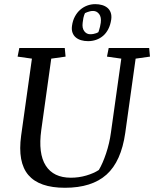

<svg xmlns="http://www.w3.org/2000/svg" viewBox="-20 -891 740 922"><path d="M294.9 -619.1 226.1 -609.4 178.2 -266.6Q162.6 -153.8 199.7 -95.7Q236.8 -37.6 320.3 -37.6Q358.4 -37.6 394.3 -48.1Q430.2 -58.6 454.6 -74.7Q473.1 -105.5 489.5 -154.5Q505.9 -203.6 512.7 -254.4L562.5 -609.4L493.7 -619.1L502 -660.6H696.3L700.2 -619.1L631.3 -609.4L581.5 -252.9Q562 -115.7 491.5 -52.5Q420.9 10.7 292 10.7Q168.5 10.7 116.2 -50.5Q64 -111.8 81.5 -239.7L133.3 -609.4L64.5 -619.1L72.8 -660.6H291ZM325.7 -766.6Q329.1 -792 339.6 -811.5Q350.1 -831.1 365.2 -844.2Q380.4 -857.4 398.9 -864.3Q417.5 -871.1 437.5 -871.1Q455.1 -871.1 470.2 -866.7Q485.4 -862.3 496.1 -853.3Q506.8 -844.2 511.7 -830.3Q516.6 -816.4 514.2 -797.9Q510.3 -771 500 -751.2Q489.7 -731.4 474.9 -718.8Q460 -706.1 441.4 -699.7Q422.9 -693.4 402.8 -693.4Q384.8 -693.4 369.4 -698Q354 -702.6 343.5 -711.7Q333 -720.7 328.1 -734.4Q323.2 -748 325.7 -766.6ZM377 -782.2Q373.5 -756.3 384.5 -741.5Q395.5 -726.6 413.1 -726.6Q421.4 -726.6 428.7 -728Q436 -729.5 441.4 -731.4Q447.3 -733.4 452.6 -736.8Q454.6 -742.2 456.5 -749Q458.5 -754.9 460.4 -763.2Q462.4 -771.5 463.9 -782.2Q467.3 -808.6 456.1 -823.5Q444.8 -838.4 427.2 -838.4Q418.9 -838.4 412.1 -836.7Q405.3 -835 399.9 -833Q393.6 -831.1 388.2 -828.1Q386.2 -824.7 384.3 -818.8Q382.3 -813.5 380.4 -804.9Q378.4 -796.4 377 -782.2Z"/></svg>

Font: Noticia Text
Style: Italic
Weight: 400
Italic angle: -8°
Designer: JM Sole
Foundry: JM Sole
Version: Version 1.003